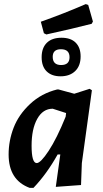

<svg xmlns="http://www.w3.org/2000/svg" viewBox="-20 -907 501 936"><path d="M398 -887 410 -883 433 -802 427 -791Q334 -767 206 -739L194 -745L179 -801Q292 -841 398 -887ZM280 -723Q325 -723 349 -699Q373 -675 373 -632Q373 -586 346.5 -560.5Q320 -535 275 -535Q232 -535 207.5 -559Q183 -583 183 -628Q183 -673 208 -698Q233 -723 280 -723ZM277 -667Q237 -667 237 -630Q237 -590 278 -590Q319 -590 319 -628Q319 -667 277 -667ZM259 -471H265L342 -450L417 -474L428 -467L379 -112L375 -5L252 4L274 -154H261Q208 -59 143 9H125Q22 -29 22 -154Q22 -221 46.5 -284.5Q71 -348 126.5 -400Q182 -452 259 -471ZM134 -197Q134 -112 159 -112Q178 -112 217.5 -172Q257 -232 300 -338L302 -354V-356L237 -377Q189 -377 161.5 -327.5Q134 -278 134 -197Z"/></svg>

Font: Alegreya Sans SC
Style: Bold Italic
Weight: 700
Italic angle: -7°
Designer: Juan Pablo del Peral
Foundry: Huerta Tipografica
Version: Version 2.007